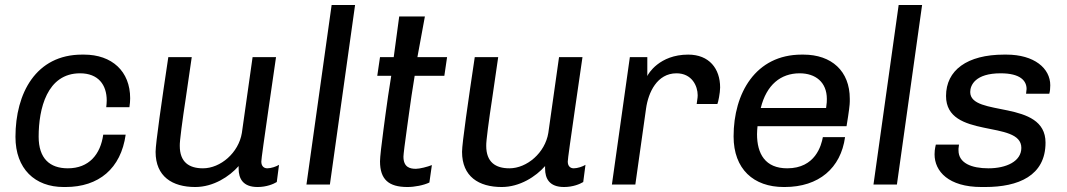

<svg xmlns="http://www.w3.org/2000/svg" viewBox="-20 -740 4281 770"><path d="M317 -521H309C124 -521 42 -366 42 -191C42 -63 120 10 235 10H243C376 10 465 -64 484 -200H394C383 -121 337 -65 252 -65C180 -65 135 -104 135 -192C135 -303 168 -446 301 -446C374 -446 408 -400 408 -337C408 -328 407 -319 406 -310H499C501 -323 502 -335 502 -346C502 -454 429 -521 317 -521Z M1087 -511H993L950 -207C937 -127 864 -65 794 -65C738 -65 701 -90 701 -155C700 -172 712 -261 725 -346L749 -511H655C629 -337 604 -165 604 -131C604 -32 671 10 763 10C836 10 900 -32 937 -74V-64C937 -24 954 10 1013 10C1049 10 1077 -2 1090 -10L1099 -79C1088 -72 1067 -65 1052 -65C1039 -65 1028 -73 1028 -92C1027 -95 1042 -200 1057 -304Z M1404 -720H1310L1209 0H1303Z M1684 -674H1581L1559 -511H1504L1493 -436H1549C1540 -379 1532 -328 1526 -281L1518 -221C1510 -162 1504 -109 1504 -93C1504 -20 1539 10 1614 10C1643 10 1679 3 1702 -8L1712 -78C1695 -71 1663 -63 1648 -63C1624 -63 1598 -69 1598 -112C1598 -120 1604 -169 1612 -225L1620 -283C1626 -329 1634 -380 1643 -436H1762L1773 -511H1654Z M2316 -511H2222L2179 -207C2166 -127 2093 -65 2023 -65C1967 -65 1930 -90 1930 -155C1929 -172 1941 -261 1954 -346L1978 -511H1884C1858 -337 1833 -165 1833 -131C1833 -32 1900 10 1992 10C2065 10 2129 -32 2166 -74V-64C2166 -24 2183 10 2242 10C2278 10 2306 -2 2319 -10L2328 -79C2317 -72 2296 -65 2281 -65C2268 -65 2257 -73 2257 -92C2256 -95 2271 -200 2286 -304Z M2740 -521C2624 -521 2579 -443 2576 -435V-511H2506L2434 0H2528L2571 -305C2580 -369 2615 -446 2693 -446C2755 -446 2778 -395 2778 -358C2778 -353 2778 -350 2774 -323H2857C2860 -328 2868 -368 2868 -389C2868 -465 2824 -521 2740 -521Z M3202 -521H3195C3010 -521 2922 -366 2922 -193C2922 -62 3002 10 3123 10H3127C3264 10 3352 -66 3369 -190H3280C3274 -157 3250 -65 3137 -65C3049 -65 3016 -123 3016 -202C3016 -213 3017 -223 3018 -234H3375C3385 -294 3388 -321 3388 -333V-344C3388 -455 3315 -521 3202 -521ZM3187 -446C3250 -446 3296 -411 3296 -343C3296 -335 3296 -327 3293 -307H3031C3054 -400 3111 -446 3187 -446Z M3678 -720H3584L3483 0H3577Z M4016 -521H4007C3858 -521 3774 -458 3774 -355C3774 -180 4076 -261 4076 -147C4076 -93 4016 -65 3944 -65C3876 -65 3824 -86 3824 -137V-144C3824 -147 3825 -152 3826 -160H3733C3733 -157 3728 -144 3728 -121C3728 -53 3784 10 3916 10H3931C4064 10 4173 -35 4173 -168C4173 -343 3871 -269 3871 -371C3871 -398 3891 -446 3993 -446C4072 -446 4097 -416 4097 -383C4097 -378 4095 -370 4095 -364H4188C4191 -373 4192 -387 4192 -398C4192 -466 4128 -521 4016 -521Z"/></svg>

Font: Chivo
Style: Italic
Weight: 400
Italic angle: -8°
Designer: Hector Gatti
Foundry: Omnibus-Type
Version: Version 1.003;PS 001.003;hotconv 1.0.70;makeotf.lib2.5.58329